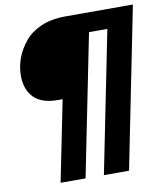

<svg xmlns="http://www.w3.org/2000/svg" viewBox="-92 -818 862 1000"><g transform="rotate(-10 339.5 -317.5)"><path d="M509 107H376L526 -640H429L279 107H147L233 -320H207Q122 -320 81 -362.5Q40 -405 40 -478Q40 -524 56.2 -569Q72.5 -614 107 -656Q137.5 -693.5 191.8 -717.8Q246 -742 324 -742H679Z"/></g></svg>

Font: Argentum Sans
Style: Bold Italic
Weight: 700
Italic angle: -11°
Designer: Julieta Ulanovsky (font), Cristiano Sobral (main changes and remaster)
Foundry: Julieta Ulanovsky (font), Cristiano Sobral (main changes and remaster)
Version: Version 2.007;June 15, 2022;FontCreator 14.0.0.2814 64-bit; 